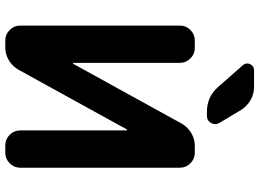

<svg xmlns="http://www.w3.org/2000/svg" viewBox="-150 -874 1004 744"><g transform="rotate(90 352.0 -502.0)"><path d="M317.4 -984.4Q343.8 -984.4 367.2 -971.2Q390.6 -958 405.3 -935.5L456.1 -850.6Q460.9 -842.8 460.9 -834Q460.9 -826.2 457 -818.4Q447.3 -801.8 428.7 -801.8H413.1Q355.5 -801.8 317.4 -844.7L232.4 -941.4Q221.7 -954.1 228.5 -969.2Q235.4 -984.4 252 -984.4ZM629.9 -78.1Q629.9 -54.7 612.8 -37.6Q595.7 -20.5 572.3 -20.5H543Q519.5 -20.5 502.4 -37.6Q485.4 -54.7 485.4 -78.1V-490.2Q485.4 -492.2 483.9 -492.7Q482.4 -493.2 481.4 -491.2L250 -71.3Q236.3 -47.9 213.4 -34.2Q190.4 -20.5 164.1 -20.5H136.7Q113.3 -20.5 96.2 -37.6Q79.1 -54.7 79.1 -78.1V-697.3Q79.1 -720.7 96.2 -737.8Q113.3 -754.9 136.7 -754.9H166Q189.5 -754.9 206.5 -737.8Q223.6 -720.7 223.6 -697.3V-285.2Q223.6 -283.2 225.1 -282.7Q226.6 -282.2 227.5 -284.2L459 -704.1Q472.7 -727.5 495.6 -741.2Q518.6 -754.9 544.9 -754.9H572.3Q595.7 -754.9 612.8 -737.8Q629.9 -720.7 629.9 -697.3Z"/></g></svg>

Font: Gen Jyuu Gothic Bold
Style: Bold
Weight: 700
Designer: [Source Han Sans]
Ryoko NISHIZUKA  (kana & ideographs); Paul D. Hunt (Latin, Greek & Cyrillic); Wenlong ZHANG  (bopomofo
Version: Version 1.002.20150607